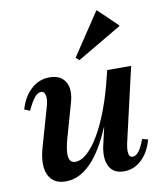

<svg xmlns="http://www.w3.org/2000/svg" viewBox="-88 -853 791 937"><g transform="rotate(-10 308.0 -384.0)"><path d="M163 13Q100 13 77.5 -36Q55 -85 79 -170L133 -359Q144 -395 139.5 -416.5Q135 -438 119 -438Q102 -438 86.5 -419.5Q71 -401 50 -357L23 -368Q41 -430 80.5 -465.5Q120 -501 170 -501Q227 -501 249.5 -462.5Q272 -424 253 -359L207 -197Q189 -134 193.5 -103.5Q198 -73 225 -73Q254 -73 285 -101Q316 -129 346 -181Q376 -233 402 -303.5Q428 -374 448 -458H497L453 -215H391Q295 13 163 13ZM451 14Q399 14 378.5 -25.5Q358 -65 373 -131L455 -487H574L491 -127Q482 -88 485.5 -68.5Q489 -49 504 -49Q521 -49 535 -67Q549 -85 565 -126L593 -119Q577 -58 539 -22Q501 14 451 14ZM330 -558 314 -573 453 -782H457L551 -692V-688Z"/></g></svg>

Font: Platypi Light Medium
Style: Italic
Weight: 500
Italic angle: -13°
Version: Version 1.200